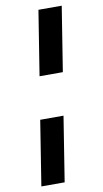

<svg xmlns="http://www.w3.org/2000/svg" viewBox="-98 -750 520 974"><g transform="rotate(-10 162.5 -262.5)"><path d="M121 -372 174 -705H294L241 -372ZM33 180 86 -154H206L153 180Z"/></g></svg>

Font: Nunito Sans 7pt
Style: Bold Italic
Weight: 700
Italic angle: -9°
Version: Version 3.101;gftools[0.9.27]